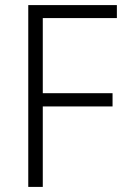

<svg xmlns="http://www.w3.org/2000/svg" viewBox="-20 -734 494 754"><path d="M148 0H91V-714H439V-663H148V-368H422V-316H148Z"/></svg>

Font: Noto Sans Myanmar SemiCondensed Light
Style: Regular
Weight: 300
Width: 4
Designer: Monotype Design Team
Foundry: Monotype Imaging Inc.
Version: Version 2.107; ttfautohint (v1.8.4.7-5d5b)